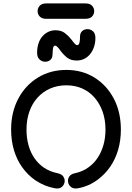

<svg xmlns="http://www.w3.org/2000/svg" viewBox="-20 -1099 772 1123"><path d="M300 2Q325 7 339.5 -4Q354 -15 357.5 -32.5Q361 -50 351 -65.5Q341 -81 316 -86Q293 -91 274.5 -98.5Q256 -106 236 -119Q204 -141 181 -174.5Q158 -208 146.5 -250.5Q135 -293 135 -341Q135 -398 151.5 -445.5Q168 -493 199 -527.5Q230 -562 273 -581Q316 -600 368 -600Q420 -600 462 -581Q504 -562 534 -527Q564 -492 580.5 -445Q597 -398 597 -341Q597 -294 585.5 -252.5Q574 -211 552.5 -178Q531 -145 500 -122Q481 -108 461.5 -99.5Q442 -91 419 -86Q394 -81 384.5 -65.5Q375 -50 378.5 -32.5Q382 -15 397 -4Q412 7 437 2Q469 -4 497.5 -16.5Q526 -29 554 -50Q595 -81 625 -124.5Q655 -168 671 -223Q687 -278 687 -341Q687 -443 646 -521.5Q605 -600 533 -645Q461 -690 368 -690Q275 -690 202 -645.5Q129 -601 87 -522Q45 -443 45 -341Q45 -276 62 -219.5Q79 -163 111 -119Q143 -75 186 -45Q213 -27 240.5 -15.5Q268 -4 300 2ZM538 -877Q538 -903 524.5 -915.5Q511 -928 493 -928.5Q475 -929 461.5 -918Q448 -907 448 -884Q448 -866 446 -855Q444 -844 440.5 -839.5Q437 -835 431 -835Q427 -835 422.5 -838.5Q418 -842 413.5 -847.5Q409 -853 404 -859.5Q399 -866 394 -872Q381 -889 359.5 -905.5Q338 -922 305 -922Q281 -922 261 -912Q241 -902 226.5 -884.5Q212 -867 204.5 -843Q197 -819 197 -790Q197 -765 210.5 -752Q224 -739 241.5 -738Q259 -737 272.5 -747Q286 -757 287 -777Q288 -797 289 -809Q290 -821 293.5 -826.5Q297 -832 302 -832Q307 -832 312 -828Q317 -824 322.5 -817.5Q328 -811 334 -802Q351 -779 372.5 -762Q394 -745 428 -745Q453 -745 473 -755Q493 -765 507.5 -783Q522 -801 530 -825Q538 -849 538 -877ZM480 -989Q506 -989 518.5 -1002.5Q531 -1016 531 -1034Q531 -1052 518.5 -1065.5Q506 -1079 480 -1079Q458 -1079 429.5 -1079Q401 -1079 369 -1079Q337 -1079 306.5 -1079Q276 -1079 250 -1079Q225 -1079 212.5 -1065.5Q200 -1052 200 -1034Q200 -1016 212.5 -1002.5Q225 -989 250 -989Q272 -989 301.5 -989Q331 -989 363.5 -989Q396 -989 426.5 -989Q457 -989 480 -989Z"/></svg>

Font: Tilt Neon
Style: Regular
Weight: 400
Designer: Andy Clymer
Foundry: Andy Clymer
Version: Version 1.000